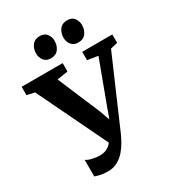

<svg xmlns="http://www.w3.org/2000/svg" viewBox="-247 -1102 1138 1250"><g transform="rotate(-30 322.0 -477.0)"><path d="M194.6 15.4Q162.6 15.4 139.5 10.3Q116.4 5.2 98.8 -1.3V-126Q112.7 -115.1 142.3 -107.9Q171.9 -100.7 198.9 -100.7Q224.6 -100.7 245 -108.6Q265.4 -116.5 281.5 -133.1Q297.5 -149.8 309.4 -175.5L309.2 -106.7L38.8 -667.7L-18.9 -680.2V-743H289.5V-680.2L207.9 -667L343.1 -347.5L395 -202.2L344.3 -202.3L396.6 -348.5L515.4 -667.7L436.6 -680.2V-743H662.8V-680.2L609.3 -667L388.5 -157.1Q378.4 -134.2 362.2 -104.6Q346 -75.1 322.7 -47.8Q299.4 -20.5 267.6 -2.5Q235.8 15.4 194.6 15.4ZM239.1 -807.9Q205.6 -807.9 188.2 -830.7Q170.8 -853.4 170.8 -882.7Q170.8 -918.2 190 -944.2Q209.2 -970.2 247.6 -970.2H248.6Q282.4 -970.2 299.6 -947.5Q316.9 -924.7 316.9 -895.5Q316.9 -859.9 297.7 -833.9Q278.4 -807.9 240.1 -807.9ZM445.1 -807.9Q411.7 -807.9 394.3 -830.7Q376.8 -853.4 376.8 -882.7Q376.8 -918.2 396.1 -944.2Q415.3 -970.2 453.6 -970.2H454.6Q488.5 -970.2 505.7 -947.5Q522.9 -924.7 522.9 -895.5Q522.9 -859.9 503.7 -833.9Q484.5 -807.9 446.1 -807.9Z"/></g></svg>

Font: Merriweather Light
Style: Regular
Weight: 300
Designer: Eben Sorkin
Foundry: Eben Sorkin
Version: Version 2.100